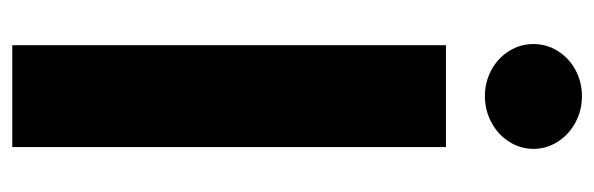

<svg xmlns="http://www.w3.org/2000/svg" viewBox="-348 -621 969 313"><g transform="rotate(90 136.5 -464.5)"><path d="M219.7 0H53.7V-707H219.7ZM51.8 -849.6Q51.8 -871.1 63.2 -889.4Q74.7 -907.7 94.2 -918.2Q113.8 -928.7 136.7 -928.7Q159.7 -928.7 179.4 -918.2Q199.2 -907.7 210.9 -889.4Q222.7 -871.1 222.7 -849.6Q222.7 -828.1 210.9 -809.8Q199.2 -791.5 179.4 -781Q159.7 -770.5 136.7 -770.5Q113.8 -770.5 94.2 -781Q74.7 -791.5 63.2 -809.8Q51.8 -828.1 51.8 -849.6Z"/></g></svg>

Font: Pretendard ExtraBold
Style: Regular
Weight: 800
Designer: Base glyphs from Inter by Rasmus Andersson; Hangeul glyphs from Noto Sans CJK(Source Han Sans) by Jang Soo-young and Kan
Foundry: Kil Hyung-jin
Version: Version 1.309